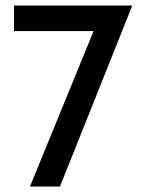

<svg xmlns="http://www.w3.org/2000/svg" viewBox="-20 -678 529 698"><path d="M461 -658 198 0H89L326 -579L360 -565H31V-658Z"/></svg>

Font: Josefin Sans Thin
Style: Regular
Weight: 400
Version: Version 2.000